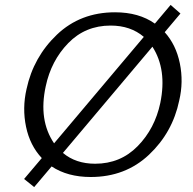

<svg xmlns="http://www.w3.org/2000/svg" viewBox="-20 -714 786 781"><path d="M650 -583Q696 -532 711.5 -456.5Q727 -381 709 -305Q682 -175 586 -84.5Q490 6 349 6Q255 6 190 -37L119 47L78 14L150 -71Q102 -122 86 -198Q70 -274 88 -352Q116 -482 211.5 -573Q307 -664 448 -664Q545 -664 610 -618L674 -694L714 -659ZM166 -363Q136 -225 200 -131L565 -564Q511 -610 430 -610Q327 -610 257.5 -538.5Q188 -467 166 -363ZM632 -295Q660 -431 600 -524L236 -92Q288 -48 367 -48Q470 -48 540 -119.5Q610 -191 632 -295Z"/></svg>

Font: EauTest
Style: Italic
Weight: 400
Italic angle: -12°
Designer: Christian Thalmann (Catharsis Fonts)
Version: Version 0.001;PS 000.001;hotconv 1.0.88;makeotf.lib2.5.64775